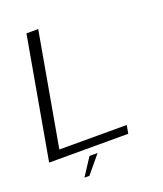

<svg xmlns="http://www.w3.org/2000/svg" viewBox="-151 -771 849 1003"><g transform="rotate(-20 273.5 -269.0)"><path d="M-3 0H437L445 -46H70.5L182 -675H116.5ZM143.5 137H171L252 39.5H207Z"/></g></svg>

Font: Anybody SemiExpanded Light
Style: Italic
Weight: 300
Width: 6
Italic angle: -10°
Version: Version 1.113;gftools[0.9.25]